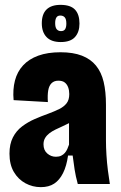

<svg xmlns="http://www.w3.org/2000/svg" viewBox="-20 -757 499 790"><path d="M148 13Q114 13 84.5 -3Q55 -19 37 -49.5Q19 -80 19 -125Q19 -164 33 -191.5Q47 -219 71 -237Q95 -255 122.5 -267Q150 -279 178 -289Q205 -299 224 -308.5Q243 -318 254 -332Q265 -346 265 -370Q265 -385 260.5 -397.5Q256 -410 246.5 -417.5Q237 -425 220 -425Q203 -425 192.5 -415Q182 -405 178.5 -385.5Q175 -366 177 -337L36 -345Q32 -389 41.5 -425.5Q51 -462 75 -488Q99 -514 137.5 -528Q176 -542 229 -542Q281 -542 317 -528Q353 -514 375 -487Q397 -460 406.5 -420Q416 -380 416 -326V-179Q416 -152 418 -119.5Q420 -87 424 -55.5Q428 -24 432 0H300Q291 -33 287 -59.5Q283 -86 279 -117H260Q254 -74 239.5 -45Q225 -16 203 -1.5Q181 13 148 13ZM210 -112Q223 -112 232 -116.5Q241 -121 247 -128Q253 -135 257 -144Q261 -153 264 -162V-281L297 -272Q285 -261 269.5 -253Q254 -245 238.5 -238Q223 -231 208.5 -224Q194 -217 183 -208.5Q172 -200 165.5 -189Q159 -178 159 -163Q159 -139 174.5 -125.5Q190 -112 210 -112ZM230 -584Q191 -584 171.5 -604.5Q152 -625 152 -661Q152 -699 171.5 -718Q191 -737 229 -737Q270 -737 288.5 -717.5Q307 -698 307 -660Q307 -625 288.5 -604.5Q270 -584 230 -584ZM231 -629Q243 -629 248 -637Q253 -645 253 -660Q253 -678 246.5 -685.5Q240 -693 228 -693Q217 -693 212 -685Q207 -677 207 -662Q207 -644 213.5 -636.5Q220 -629 231 -629Z"/></svg>

Font: Bricolage Grotesque Condensed ExtraBold
Style: Regular
Weight: 800
Width: 3
Designer: Mathieu Triay
Foundry: Atelier Triay
Version: Version 1.000;gftools[0.9.30]